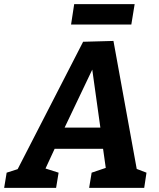

<svg xmlns="http://www.w3.org/2000/svg" viewBox="-56 -904 763 924"><path d="M490 -707 602 -91 649 -73 638 0H373L385 -73L453 -96L440 -188H207L163 -93L226 -73L214 0H-36L-24 -73L29 -90L344 -703ZM427 -290 388 -569 255 -290ZM301 -884H592L576 -786H286Z"/></svg>

Font: Bitter Pro
Style: Bold Italic
Weight: 700
Italic angle: -9°
Designer: Sol Matas, and Bitter project Authors
Foundry: Sol Matas
Version: Version 1.010